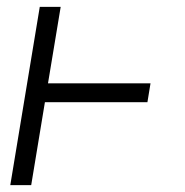

<svg xmlns="http://www.w3.org/2000/svg" viewBox="-20 -540 540 560"><path d="M10 0 96 -520H157L120 -297H419L410 -242H111L71 0Z"/></svg>

Font: Iosevka Term Curly Lt Obl
Style: Regular
Weight: 300
Italic angle: -9°
Designer: Belleve Invis
Foundry: Belleve Invis
Version: Version 32.3.0